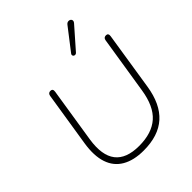

<svg xmlns="http://www.w3.org/2000/svg" viewBox="-246 -1056 1213 1213"><g transform="rotate(-45 360.0 -449.5)"><path d="M98 -288 156 -655Q158 -666 164 -671Q170 -676 180 -676Q190 -676 194.5 -669.5Q199 -663 197 -651L139 -282Q120 -157 168 -95Q216 -33 330 -33Q444 -33 508 -89.5Q572 -146 591 -270L652 -655Q655 -676 676 -676Q686 -676 690.5 -669.5Q695 -663 693 -651L632 -261Q611 -126 536.5 -59Q462 8 330 8Q242 8 184.5 -25.5Q127 -59 105 -125Q83 -191 98 -288ZM439 -750 551 -895Q561 -908 574.5 -907Q588 -906 593 -895.5Q598 -885 588 -873L465 -733Q458 -725 449 -726Q440 -727 436.5 -734.5Q433 -742 439 -750Z"/></g></svg>

Font: SN Pro Thin
Style: Italic
Weight: 200
Italic angle: -9°
Designer: Tobias Whetton
Foundry: Supernotes
Version: Version 1.003;Glyphs 3.3 (3324)